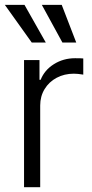

<svg xmlns="http://www.w3.org/2000/svg" viewBox="-29 -781 383 801"><path d="M71.3 -530.3H135.7V-448.2H140.6Q156.7 -488.8 196 -513.4Q235.4 -538.1 284.2 -538.1Q310.5 -538.1 318.4 -537.1V-469.7Q294.9 -473.6 279.3 -473.6Q239.3 -473.6 207.3 -456.5Q175.3 -439.5 157 -409.2Q138.7 -378.9 138.7 -340.8V0H71.3ZM-8.8 -760.7H73.2L162.1 -603.5H103.5ZM145.5 -760.7H228.5L289.1 -603.5H231.4Z"/></svg>

Font: Pretendard Std Light
Style: Regular
Weight: 300
Designer: Base glyphs from Inter by Rasmus Andersson; Hangeul glyphs from Noto Sans CJK(Source Han Sans) by Jang Soo-young and Kan
Foundry: Kil Hyung-jin
Version: Version 1.309